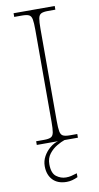

<svg xmlns="http://www.w3.org/2000/svg" viewBox="-102 -758 529 1025"><g transform="rotate(-10 162.5 -246.0)"><path d="M50 0V-20H93Q118 -20 130 -26Q142 -32 145.5 -51Q149 -70 149 -108V-606Q149 -645 145.5 -663.5Q142 -682 130 -688Q118 -694 93 -694H50V-714H273V-694H233Q208 -694 196 -688Q184 -682 180.5 -663.5Q177 -645 177 -606V-108Q177 -70 180.5 -51Q184 -32 196 -26Q208 -20 233 -20H273V0ZM174 222Q125 222 98.5 194Q72 166 72 119Q72 91 85.5 66.5Q99 42 120.5 24Q142 6 165 0H200Q182 6 158 20Q134 34 116 57Q98 80 98 113Q98 162 122 180Q146 198 174 198Q190 198 202 195Q214 192 234 186V207Q219 214 204 218Q189 222 174 222Z"/></g></svg>

Font: Noto Serif Tamil Thin
Style: Italic
Weight: 100
Italic angle: -12°
Designer: Indian Type Foundry, Tom Grace, and the Monotype Design Team
Foundry: Monotype Imaging Inc.
Version: Version 2.003; ttfautohint (v1.8.4.7-5d5b)